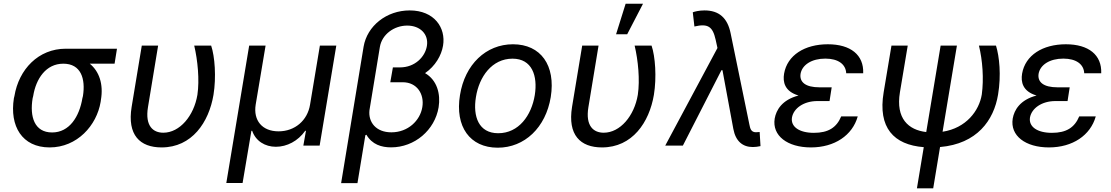

<svg xmlns="http://www.w3.org/2000/svg" viewBox="-20 -794 6058 1047"><path d="M58.6 -269.9 55.8 -258.5C31.6 -106.5 100.1 9.9 250.7 9.9C400.6 9.9 507.5 -109.7 528.8 -238.6L530.2 -248.6C545.1 -334.9 521 -404.8 469.5 -446.7H604.8L617.9 -528.4H338.8C189.6 -528.4 82.7 -416.2 58.6 -269.9ZM158 -258.5 160.9 -269.9C176.1 -364.7 230.5 -446.7 325.3 -446.7C421.5 -446.7 447.4 -364.7 432.2 -269.9L429.3 -258.5C412.6 -158 358.7 -71.7 264.2 -71.7C167.3 -71.7 141.3 -158 158 -258.5Z M753.2 -545.5 697.8 -210.9C672.9 -57.9 742.9 9.9 861.2 9.9C1026.6 9.9 1119 -126.8 1144.2 -277C1159.8 -372.9 1151.6 -485.8 1131.4 -545.5H1039.1C1058.2 -464.5 1068.5 -358.3 1056.5 -277C1037.3 -161.9 960.2 -70.3 870.4 -70.3C816.1 -70.3 769.9 -105.8 786.9 -209.5L842.3 -545.5Z M1214.1 203.8H1302.9L1350.9 -80.6H1355.1C1374.6 -24.9 1425.1 6.4 1484.4 6.4C1544.7 6.4 1605.1 -24.9 1644.2 -80.6H1648.4L1634.2 0H1723L1813.9 -545.5H1724.4L1670.8 -223.7C1657 -137.4 1588.4 -77.8 1498.9 -77.8C1409.4 -77.8 1360.4 -137.4 1374.3 -223.7L1428.3 -545.5H1338.8Z M1962.7 -539.1 1840.2 204.5H1929.3L1972.3 -56.5L1978 -59.3C2009.2 -5.7 2060.4 9.6 2112.6 9.6C2241.5 9.6 2351.2 -84.9 2371.8 -208.8C2383.5 -281.6 2363.6 -357.2 2297.9 -395.2C2353.7 -433.6 2387.1 -491.5 2396 -545.1C2412.3 -642.4 2348.4 -737.2 2214.1 -737.2C2088.1 -737.2 1981.9 -653.1 1962.7 -539.1ZM1994.7 -192.8 2051.5 -538C2063.2 -607.2 2129.6 -654.5 2200.6 -654.5C2271.7 -654.5 2318.5 -607.2 2307.9 -543.3C2298.3 -484 2242.5 -426.5 2161.6 -426.5H2122.5L2108.3 -345.5H2176.1C2254.6 -345.5 2294.7 -280.2 2283 -209.9C2271 -136 2204.5 -72.4 2114.3 -72.4C2030.5 -72.4 1987.6 -127.5 1994.7 -192.8Z M2694.2 11.4C2840.6 11.4 2956 -98.4 2983.3 -264.6C3011 -437.5 2929 -552.6 2777.3 -552.6C2630.3 -552.6 2514.9 -442.8 2488.3 -275.2C2460.2 -103.7 2542.3 11.4 2694.2 11.4ZM2575.3 -264.6C2592.7 -375.4 2662.6 -474.1 2774.9 -474.1C2881 -474.1 2913 -381 2896.3 -275.6C2878.2 -164.1 2808.6 -67.5 2696.7 -67.5C2590.2 -67.5 2557.9 -159.1 2575.3 -264.6Z M3154.8 -545.5 3099.4 -210.9C3074.6 -57.9 3144.5 9.9 3262.8 9.9C3428.3 9.9 3520.6 -126.8 3545.8 -277C3561.4 -372.9 3553.3 -485.8 3533 -545.5H3440.7C3459.9 -464.5 3470.2 -358.3 3458.1 -277C3438.9 -161.9 3361.9 -70.3 3272 -70.3C3217.7 -70.3 3171.5 -105.8 3188.6 -209.5L3244 -545.5ZM3339.5 -607.2H3400.2L3486.5 -773.8H3391.7Z M4085.2 7.8C4098.4 7.8 4112.9 6 4127.1 2.8L4122.5 -74.2C4117.9 -74.2 4108 -72.8 4102.3 -72.8C4074.2 -72.8 4070.7 -95.2 4066.4 -115.4L3964.1 -612.9C3947.1 -696.4 3900.9 -737.2 3821.7 -737.2C3793.3 -737.2 3768.1 -731.2 3757.8 -726.9L3766.7 -649.5C3838.8 -666.2 3866.1 -651.3 3882.5 -577.4L3892.4 -532.3L3607.6 0H3703.8L3914.1 -411.2H3919.7L3979 -90.9C3991.5 -24.1 4029.5 7.8 4085.2 7.8Z M4515.3 -317.8H4448.9C4371.4 -317.8 4339.1 -346.9 4345.5 -391.3C4354 -440.7 4406.6 -474.4 4480.5 -474.4C4551.5 -474.4 4592.3 -443.2 4594.5 -394.5H4687.1C4691.1 -494.3 4618.6 -552.6 4494.3 -552.6C4368.3 -552.6 4273.1 -493.3 4255.7 -392.4C4248.2 -347.7 4257.8 -295.8 4334.5 -273.1C4244.3 -249.6 4212.7 -193.9 4204.5 -147.7C4189.3 -53.6 4274.5 9.9 4402 9.9C4531.2 9.9 4628.6 -56.1 4657.3 -159.1H4567.1C4541.9 -98.7 4497.2 -69.6 4418.3 -69.6C4337.7 -69.6 4290.8 -103.3 4298.7 -153.1C4307.5 -203.5 4362.9 -242.9 4437.1 -242.9H4503.6Z M4841.3 -545.5 4798.7 -290.8C4766.3 -97.3 4853.7 -4.3 5017.4 8.5L4980.1 233H5068.9L5106.2 7.8C5307.9 -9.6 5399.5 -137.8 5422.6 -278.4C5440.3 -384.2 5429.7 -486.2 5411.2 -545.5H5318.2C5338.1 -464.8 5345.5 -364.3 5333.8 -278.4C5319.2 -190 5248.9 -95.5 5120 -75.6L5198.2 -545.5H5109.4L5030.9 -73.9C4934.3 -85.2 4863.6 -147 4887.4 -290.8L4930 -545.5Z M5813.2 -317.8H5746.8C5669.4 -317.8 5637.1 -346.9 5643.5 -391.3C5652 -440.7 5704.5 -474.4 5778.4 -474.4C5849.4 -474.4 5890.3 -443.2 5892.4 -394.5H5985.1C5989 -494.3 5916.5 -552.6 5792.3 -552.6C5666.2 -552.6 5571 -493.3 5553.6 -392.4C5546.2 -347.7 5555.8 -295.8 5632.5 -273.1C5542.3 -249.6 5510.7 -193.9 5502.5 -147.7C5487.2 -53.6 5572.4 9.9 5699.9 9.9C5829.2 9.9 5926.5 -56.1 5955.3 -159.1H5865.1C5839.8 -98.7 5795.1 -69.6 5716.3 -69.6C5635.7 -69.6 5588.8 -103.3 5596.6 -153.1C5605.5 -203.5 5660.9 -242.9 5735.1 -242.9H5801.5Z"/></svg>

Font: Margiela Sans Text
Style: Italic
Weight: 400
Italic angle: -9.39999°
Designer: Stefan Endress, Andreas Faust
Version: Version 1.100;FEAKit 1.0